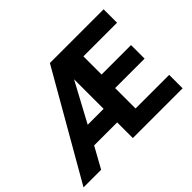

<svg xmlns="http://www.w3.org/2000/svg" viewBox="-142 -951 1203 1203"><g transform="rotate(-45 459.5 -350.0)"><path d="M401 -700H877V-581H579V-420H840V-300H579V-119H877V0H436V-139H232L155 0H-1ZM436 -259V-521L295 -259Z"/></g></svg>

Font: Golos UI
Style: Bold
Weight: 700
Designer: A.Korolkova, Vitaly Kuzmin
Foundry: ParaType Ltd
Version: Version 2.000